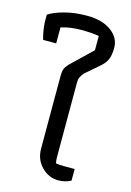

<svg xmlns="http://www.w3.org/2000/svg" viewBox="-119 -827 610 896"><g transform="rotate(15 186.5 -378.5)"><path d="M140 -113V-463Q140 -485 144.5 -497Q149 -509 162 -523L264 -621V-690Q227 -696 178 -696Q123 -696 81 -682V-605H18Q7 -641 4 -686V-723Q31 -741 79.5 -754Q128 -767 187 -767Q261 -767 304.5 -735Q348 -703 348 -655Q348 -623 340 -601.5Q332 -580 310 -561L242 -502Q231 -489 226.5 -479Q222 -469 222 -453V-94Q222 -76 225 -64Q240 -61 262 -61H316V-5Q288 10 256 10Q209 10 174.5 -25Q140 -60 140 -113Z"/></g></svg>

Font: Athiti Medium
Style: Regular
Weight: 500
Designer: CadsonDemak Team
Foundry: CadsonDemak
Version: Version 1.033